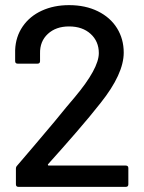

<svg xmlns="http://www.w3.org/2000/svg" viewBox="-20 -728 560 748"><path d="M170 -83H470Q480 -83 480 -73V-10Q480 0 470 0H52Q42 0 42 -10V-71Q42 -78 47 -83Q109 -155 193 -255Q245 -319 271 -349Q365 -461 365 -521Q365 -567 333 -596Q301 -625 249 -625Q198 -625 166.5 -596Q135 -567 136 -520V-490Q136 -480 126 -480H49Q39 -480 39 -490V-533Q41 -585 68.5 -625Q96 -665 143 -686.5Q190 -708 249 -708Q313 -708 361.5 -684Q410 -660 436 -618Q462 -576 462 -523Q462 -440 372 -327Q332 -276 277 -212.5Q222 -149 167 -88Q166 -86 167 -84.5Q168 -83 170 -83Z"/></svg>

Font: BarlowMedium
Style: Regular
Weight: 500
Designer: Jeremy Tribby
Foundry: Tribby Type
Version: Version 1.422